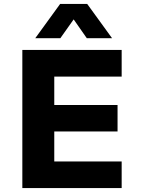

<svg xmlns="http://www.w3.org/2000/svg" viewBox="-20 -960 721 980"><path d="M94 0V-705H601V-569H257V-424H580V-289H257V-136H601V0ZM160 -765 287 -940H425L552 -765H423L356 -861L288 -765Z"/></svg>

Font: Nunito Sans 6pt ExtraBold
Style: Regular
Weight: 800
Version: Version 3.101;gftools[0.9.27]